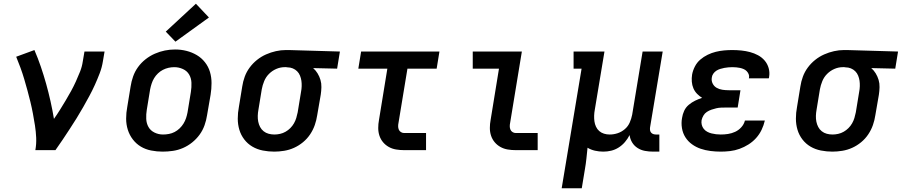

<svg xmlns="http://www.w3.org/2000/svg" viewBox="-20 -807 4847 1032"><path d="M170 0Q176 -33 174.5 -66.5Q173 -100 168 -132Q163 -164 157 -196Q151 -228 143.5 -259Q136 -290 127.5 -321Q119 -352 110 -382.5Q101 -413 90 -443Q79 -473 67 -502L165 -538Q184 -494 199.5 -448.5Q215 -403 228 -356.5Q241 -310 251.5 -263Q262 -216 270 -168Q287 -192 302.5 -217Q318 -242 333 -267Q348 -292 362 -317.5Q376 -343 388 -369.5Q400 -396 410.5 -422.5Q421 -449 425 -477L434 -530H542L533 -477Q528 -445 516 -413.5Q504 -382 490 -351Q476 -320 460 -290.5Q444 -261 427 -231Q410 -201 392 -172Q374 -143 355 -114Q336 -85 317 -56.5Q298 -28 278 0Z M854 8Q823 8 792.5 2Q762 -4 737 -19Q712 -34 694 -57.5Q676 -81 667 -109.5Q658 -138 658 -169.5Q658 -201 664 -232L682 -342Q686 -369 695.5 -396Q705 -423 722 -446.5Q739 -470 762.5 -488.5Q786 -507 812.5 -518.5Q839 -530 866 -535.5Q893 -541 921 -541Q953 -541 982.5 -533.5Q1012 -526 1037.5 -511Q1063 -496 1081.5 -472.5Q1100 -449 1108.5 -420.5Q1117 -392 1117 -360.5Q1117 -329 1112 -298L1093 -188Q1089 -161 1079.5 -134Q1070 -107 1053 -83.5Q1036 -60 1013 -41.5Q990 -23 963.5 -11.5Q937 0 909 4Q881 8 854 8ZM856 -84Q872 -84 888 -87Q904 -90 918.5 -97.5Q933 -105 945.5 -117Q958 -129 966.5 -143Q975 -157 980 -172Q985 -187 988 -203L1006 -313Q1010 -338 1009 -362.5Q1008 -387 996.5 -406.5Q985 -426 963 -436Q941 -446 917 -446Q901 -446 885.5 -442.5Q870 -439 855.5 -431.5Q841 -424 829 -412.5Q817 -401 808.5 -387Q800 -373 795 -357.5Q790 -342 787 -327L769 -217Q765 -193 766 -168.5Q767 -144 778 -124.5Q789 -105 810.5 -94.5Q832 -84 856 -84Q856 -84 856 -84Q856 -84 856 -84ZM923 -583 871 -637 1033 -787 1103 -713Z M1454 8Q1423 8 1392.5 2Q1362 -4 1336.5 -19Q1311 -34 1293 -57.5Q1275 -81 1266.5 -109.5Q1258 -138 1258 -169.5Q1258 -201 1264 -232L1282 -342Q1286 -369 1295.5 -395Q1305 -421 1322 -444Q1339 -467 1361.5 -485Q1384 -503 1410 -514.5Q1436 -526 1463 -532Q1490 -538 1516 -538Q1520 -538 1524.5 -538Q1529 -538 1533 -538L1807 -530L1792 -438L1663 -441Q1677 -429 1687 -412.5Q1697 -396 1702.5 -377.5Q1708 -359 1707.5 -338.5Q1707 -318 1704 -298L1685 -188Q1681 -161 1672 -135Q1663 -109 1647 -85Q1631 -61 1608.5 -42.5Q1586 -24 1560.5 -12.5Q1535 -1 1507.5 3.5Q1480 8 1454 8ZM1455 -84Q1470 -84 1485.5 -87.5Q1501 -91 1515 -99Q1529 -107 1540.5 -118.5Q1552 -130 1560 -144Q1568 -158 1572.5 -173Q1577 -188 1580 -203L1598 -313Q1601 -328 1601.5 -343.5Q1602 -359 1600 -373Q1598 -387 1592.5 -400.5Q1587 -414 1577 -424Q1567 -434 1553.5 -439.5Q1540 -445 1525 -445L1518 -446Q1516 -446 1514 -446Q1512 -446 1510 -446Q1487 -446 1465 -436.5Q1443 -427 1426 -410Q1409 -393 1400 -371Q1391 -349 1387 -327L1369 -217Q1366 -201 1365.5 -184.5Q1365 -168 1368 -153Q1371 -138 1378 -124.5Q1385 -111 1397 -101.5Q1409 -92 1424 -88Q1439 -84 1455 -84Z M2152 0Q2130 0 2109 -3.5Q2088 -7 2070 -17Q2052 -27 2039 -42.5Q2026 -58 2019.5 -77.5Q2013 -97 2013 -119Q2013 -141 2017 -162L2062 -438H1906L1921 -530H2342L2327 -438H2170L2122 -147Q2120 -138 2120 -128.5Q2120 -119 2123.5 -110.5Q2127 -102 2135 -97Q2143 -92 2152 -92H2270V0Z M2752 0Q2730 0 2709 -3.5Q2688 -7 2670 -17Q2652 -27 2639 -42.5Q2626 -58 2619.5 -77.5Q2613 -97 2613 -119Q2613 -141 2617 -162L2662 -438H2521V-530H2785L2722 -147Q2720 -138 2720 -128.5Q2720 -119 2723.5 -110.5Q2727 -102 2735 -97Q2743 -92 2752 -92H2870V0Z M2999 205 3106 -438H3063V-530H3229L3177 -217Q3174 -201 3173.5 -185.5Q3173 -170 3175 -155Q3177 -140 3183.5 -126Q3190 -112 3201 -102.5Q3212 -93 3226.5 -88.5Q3241 -84 3257 -84Q3279 -84 3300 -91Q3321 -98 3338.5 -113Q3356 -128 3365 -149Q3374 -170 3378 -191L3434 -530H3542L3474 -122Q3473 -114 3474 -107Q3475 -100 3479.5 -94.5Q3484 -89 3491 -86.5Q3498 -84 3506 -84H3524V8H3491Q3468 8 3446.5 4Q3425 0 3407 -11.5Q3389 -23 3378 -41Q3367 -59 3364 -81Q3354 -61 3339 -43.5Q3324 -26 3305 -14Q3286 -2 3265 3Q3244 8 3223 8Q3200 8 3178 3Q3156 -2 3138 -13Q3135 16 3132 45Q3129 74 3124 102L3107 205Z M3854 8Q3826 8 3798.5 4.5Q3771 1 3746 -7.5Q3721 -16 3699.5 -31.5Q3678 -47 3664 -69Q3650 -91 3645.5 -118.5Q3641 -146 3646 -173Q3649 -193 3657.5 -211.5Q3666 -230 3682 -243.5Q3698 -257 3716.5 -266Q3735 -275 3754 -281Q3739 -290 3726.5 -303Q3714 -316 3707 -332.5Q3700 -349 3698.5 -368Q3697 -387 3700 -406Q3704 -428 3715 -449.5Q3726 -471 3744 -486.5Q3762 -502 3783.5 -512.5Q3805 -523 3827.5 -528.5Q3850 -534 3872 -536Q3894 -538 3916 -538Q3941 -538 3965 -535.5Q3989 -533 4011.5 -527Q4034 -521 4054.5 -510Q4075 -499 4090 -481.5Q4105 -464 4111.5 -441Q4118 -418 4114 -394Q4114 -392 4113.5 -390Q4113 -388 4112 -386H4005Q4005 -387 4005.5 -387.5Q4006 -388 4006 -389Q4008 -399 4004 -408.5Q4000 -418 3993 -425Q3986 -432 3976.5 -436Q3967 -440 3957.5 -442Q3948 -444 3937.5 -445Q3927 -446 3916 -446Q3906 -446 3895 -445Q3884 -444 3873 -442Q3862 -440 3851 -436.5Q3840 -433 3830.5 -427Q3821 -421 3814 -411Q3807 -401 3806 -390Q3803 -373 3810.5 -358Q3818 -343 3832 -335Q3846 -327 3863 -324.5Q3880 -322 3897 -322H3960L3945 -229H3882Q3869 -229 3856 -228.5Q3843 -228 3830 -225Q3817 -222 3804 -217.5Q3791 -213 3779.5 -205.5Q3768 -198 3761 -186Q3754 -174 3751 -161Q3749 -148 3752 -136Q3755 -124 3762.5 -114.5Q3770 -105 3781 -99Q3792 -93 3804 -90Q3816 -87 3828.5 -85.5Q3841 -84 3854 -84Q3874 -84 3893.5 -87Q3913 -90 3931.5 -98.5Q3950 -107 3964.5 -123Q3979 -139 3984 -159H4091Q4085 -133 4073.5 -109Q4062 -85 4044 -65Q4026 -45 4003 -30.5Q3980 -16 3955 -7Q3930 2 3904.5 5Q3879 8 3854 8Z M4454 8Q4423 8 4392.5 2Q4362 -4 4336.5 -19Q4311 -34 4293 -57.5Q4275 -81 4266.5 -109.5Q4258 -138 4258 -169.5Q4258 -201 4264 -232L4282 -342Q4286 -369 4295.5 -395Q4305 -421 4322 -444Q4339 -467 4361.5 -485Q4384 -503 4410 -514.5Q4436 -526 4463 -532Q4490 -538 4516 -538Q4520 -538 4524.5 -538Q4529 -538 4533 -538L4807 -530L4792 -438L4663 -441Q4677 -429 4687 -412.5Q4697 -396 4702.5 -377.5Q4708 -359 4707.5 -338.5Q4707 -318 4704 -298L4685 -188Q4681 -161 4672 -135Q4663 -109 4647 -85Q4631 -61 4608.5 -42.5Q4586 -24 4560.5 -12.5Q4535 -1 4507.5 3.5Q4480 8 4454 8ZM4455 -84Q4470 -84 4485.5 -87.5Q4501 -91 4515 -99Q4529 -107 4540.5 -118.5Q4552 -130 4560 -144Q4568 -158 4572.5 -173Q4577 -188 4580 -203L4598 -313Q4601 -328 4601.5 -343.5Q4602 -359 4600 -373Q4598 -387 4592.5 -400.5Q4587 -414 4577 -424Q4567 -434 4553.5 -439.5Q4540 -445 4525 -445L4518 -446Q4516 -446 4514 -446Q4512 -446 4510 -446Q4487 -446 4465 -436.5Q4443 -427 4426 -410Q4409 -393 4400 -371Q4391 -349 4387 -327L4369 -217Q4366 -201 4365.5 -184.5Q4365 -168 4368 -153Q4371 -138 4378 -124.5Q4385 -111 4397 -101.5Q4409 -92 4424 -88Q4439 -84 4455 -84Z"/></svg>

Font: Iosevka Slab SmBdExObl
Style: Regular
Weight: 600
Width: 7
Italic angle: -9°
Monospace: yes
Designer: Belleve Invis
Foundry: Belleve Invis
Version: Version 11.1.0; ttfautohint (v1.8.3)